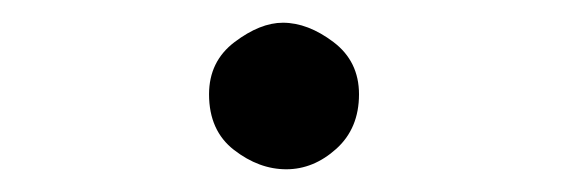

<svg xmlns="http://www.w3.org/2000/svg" viewBox="-20 -324 500 169"><path d="M232 -175Q208 -175 186 -192Q164 -209 164 -241Q164 -270 186.5 -287Q209 -304 229 -304Q251 -304 273.5 -287Q296 -270 296 -241Q296 -211 276 -193Q256 -175 232 -175Z"/></svg>

Font: Noto Sans Syriac
Style: Regular
Weight: 400
Designer: Patrick Giasson and the Monotype Design Team
Foundry: Monotype Imaging Inc.
Version: Version 2.000; ttfautohint (v1.8.3) -l 8 -r 50 -G 200 -x 14 